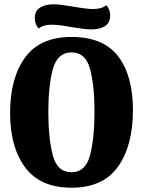

<svg xmlns="http://www.w3.org/2000/svg" viewBox="-20 -852 666 894"><path d="M599 -339Q599 -174 529.5 -76Q460 22 313 22Q168 22 97.5 -72Q27 -166 27 -326Q27 -489 97 -584.5Q167 -680 313 -680Q461 -680 530 -590Q599 -500 599 -339ZM420 -333Q420 -452 399.5 -530Q379 -608 313 -608Q247 -608 226 -529.5Q205 -451 205 -333Q205 -210 225.5 -130Q246 -50 313 -50Q379 -50 399.5 -130Q420 -210 420 -333ZM493 -780Q493 -746 469 -730.5Q445 -715 405 -715Q384 -715 352.5 -720Q321 -725 312 -726Q252 -737 222 -737Q180 -737 160 -719Q142 -739 142 -767Q142 -801 166 -816.5Q190 -832 230 -832Q251 -832 282.5 -827Q314 -822 322 -821Q384 -810 413 -810Q455 -810 475 -828Q493 -808 493 -780Z"/></svg>

Font: Sansita
Style: Bold
Weight: 700
Designer: Pablo Cosgaya
Foundry: Omnibus-Type
Version: Version 1.006